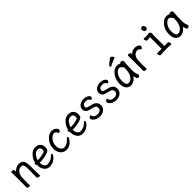

<svg xmlns="http://www.w3.org/2000/svg" viewBox="441 -2406 4117 4117"><g transform="rotate(-45 2500.0 -347.5)"><path d="M115.2 17.1Q98.1 17.1 78.6 8.1Q59.1 -1 59.1 -17.1Q59.1 -43.9 61 -87.9V-395Q58.1 -458 58.1 -471.2Q58.1 -486.8 84 -486.8Q101.1 -486.8 120.6 -478Q140.1 -469.2 140.1 -453.1L139.2 -411.1Q150.9 -432.1 199 -461.7Q247.1 -491.2 299.8 -491.2Q387.2 -491.2 418.9 -423.8Q441.9 -375 441.9 -296.9Q441.9 -99.1 442.9 -78.1Q444.8 -33.2 444.8 2Q444.8 17.1 418.9 17.1Q401.9 17.1 382.3 8.1Q362.8 -1 362.8 -17.1Q363.8 -24.9 363.8 -44.4Q363.8 -64 365.2 -84V-293Q365.2 -352.1 351.6 -384.5Q337.9 -417 299.8 -417Q233.9 -417 189.9 -363.8Q147.9 -311 143.1 -229Q139.2 -183.1 139.2 -79.1Q139.2 -56.2 141.1 2Q141.1 17.1 115.2 17.1Z M730 23.9Q680.2 23.9 641.1 -2.9Q602.1 -29.8 579.6 -78.9Q557.1 -127.9 557.1 -207Q538.1 -223.1 538.1 -241.2Q538.1 -259.8 564 -259.8Q577.1 -333 639.2 -410.2Q708 -492.2 796.9 -492.2Q856.9 -492.2 892.6 -469.5Q928.2 -446.8 942.1 -411.9Q956.1 -377 956.1 -339.8Q956.1 -306.2 951.2 -285.2Q937 -229 766.1 -199.2Q709 -189.9 633.8 -189.9Q633.8 -122.1 661.9 -84.5Q689.9 -46.9 730 -46.9Q839.8 -46.9 912.1 -127.9Q930.2 -146 940.9 -146Q959 -146 959 -127.9Q959 -118.2 944.8 -94.2Q918 -40 833 3.9Q789.1 23.9 730 23.9ZM642.1 -257.8H649.9Q714.8 -257.8 759.5 -266.4Q804.2 -274.9 832.5 -283.9Q860.8 -293 869.4 -304.4Q877.9 -315.9 877.9 -340.8Q877.9 -421.9 796.9 -421.9Q738.8 -421.9 695.3 -365Q651.9 -308.1 642.1 -257.8Z M1236.8 23.9Q1187 23.9 1145 -2Q1103 -27.8 1078.1 -77.4Q1053.2 -127 1053.2 -193.8Q1053.2 -311 1127.9 -402.8Q1207 -492.2 1293.9 -492.2Q1365.2 -492.2 1403.8 -450.2Q1433.1 -419.9 1433.1 -400.9Q1433.1 -383.8 1417.5 -366.5Q1401.9 -349.1 1386.2 -349.1Q1373 -349.1 1367.2 -362.8Q1347.2 -420.9 1295.9 -420.9Q1246.1 -420.9 1189.9 -356.9Q1132.8 -288.1 1132.8 -199.2Q1132.8 -147 1149.4 -113Q1166 -79.1 1190.4 -62.5Q1214.8 -45.9 1236.8 -45.9Q1326.2 -45.9 1412.1 -143.1Q1428.2 -161.1 1441.9 -161.1Q1458 -161.1 1458 -143.1Q1458 -137.2 1445.1 -110.6Q1432.1 -84 1405.5 -53.5Q1378.9 -22.9 1337.4 0.5Q1295.9 23.9 1236.8 23.9Z M1730 23.9Q1680.2 23.9 1641.1 -2.9Q1602.1 -29.8 1579.6 -78.9Q1557.1 -127.9 1557.1 -207Q1538.1 -223.1 1538.1 -241.2Q1538.1 -259.8 1564 -259.8Q1577.1 -333 1639.2 -410.2Q1708 -492.2 1796.9 -492.2Q1856.9 -492.2 1892.6 -469.5Q1928.2 -446.8 1942.1 -411.9Q1956.1 -377 1956.1 -339.8Q1956.1 -306.2 1951.2 -285.2Q1937 -229 1766.1 -199.2Q1709 -189.9 1633.8 -189.9Q1633.8 -122.1 1661.9 -84.5Q1689.9 -46.9 1730 -46.9Q1839.8 -46.9 1912.1 -127.9Q1930.2 -146 1940.9 -146Q1959 -146 1959 -127.9Q1959 -118.2 1944.8 -94.2Q1918 -40 1833 3.9Q1789.1 23.9 1730 23.9ZM1642.1 -257.8H1649.9Q1714.8 -257.8 1759.5 -266.4Q1804.2 -274.9 1832.5 -283.9Q1860.8 -293 1869.4 -304.4Q1877.9 -315.9 1877.9 -340.8Q1877.9 -421.9 1796.9 -421.9Q1738.8 -421.9 1695.3 -365Q1651.9 -308.1 1642.1 -257.8Z M2254.9 23.9Q2200.2 23.9 2163.6 9Q2127 -5.9 2106 -25.4Q2085 -44.9 2075 -62.5Q2064.9 -80.1 2064.9 -85Q2064.9 -101.1 2080.1 -120.1Q2095.2 -139.2 2109.9 -139.2Q2125 -139.2 2127.9 -127Q2134.8 -106.9 2147.5 -88.4Q2160.2 -69.8 2184.6 -57.9Q2209 -45.9 2254.9 -45.9Q2305.2 -45.9 2332 -70.1Q2358.9 -94.2 2358.9 -126Q2358.9 -160.2 2344 -180.7Q2329.1 -201.2 2283.4 -212.6Q2237.8 -224.1 2193.8 -235.8Q2086.9 -261.2 2086.9 -356Q2086.9 -396 2110.4 -426.5Q2133.8 -457 2173.8 -474.6Q2213.9 -492.2 2259.8 -492.2Q2316.9 -492.2 2351.6 -476.1Q2386.2 -460 2401.1 -440.9Q2416 -421.9 2416 -413.1Q2416 -405.8 2412.1 -395.3Q2408.2 -384.8 2399.7 -373.8Q2391.1 -362.8 2377 -362.8Q2366.2 -362.8 2355 -379.9Q2332 -417 2288.1 -422.9Q2273.9 -424.8 2259.8 -424.8Q2211.9 -424.8 2187.5 -404.3Q2163.1 -383.8 2163.1 -354Q2163.1 -335 2174.1 -323Q2185.1 -311 2217.8 -301.8L2305.2 -278.8Q2437 -248 2437 -127.9Q2437 -45.9 2352.1 2.9Q2311 23.9 2254.9 23.9Z M2754.9 23.9Q2700.2 23.9 2663.6 9Q2627 -5.9 2606 -25.4Q2585 -44.9 2575 -62.5Q2564.9 -80.1 2564.9 -85Q2564.9 -101.1 2580.1 -120.1Q2595.2 -139.2 2609.9 -139.2Q2625 -139.2 2627.9 -127Q2634.8 -106.9 2647.5 -88.4Q2660.2 -69.8 2684.6 -57.9Q2709 -45.9 2754.9 -45.9Q2805.2 -45.9 2832 -70.1Q2858.9 -94.2 2858.9 -126Q2858.9 -160.2 2844 -180.7Q2829.1 -201.2 2783.4 -212.6Q2737.8 -224.1 2693.8 -235.8Q2586.9 -261.2 2586.9 -356Q2586.9 -396 2610.4 -426.5Q2633.8 -457 2673.8 -474.6Q2713.9 -492.2 2759.8 -492.2Q2816.9 -492.2 2851.6 -476.1Q2886.2 -460 2901.1 -440.9Q2916 -421.9 2916 -413.1Q2916 -405.8 2912.1 -395.3Q2908.2 -384.8 2899.7 -373.8Q2891.1 -362.8 2877 -362.8Q2866.2 -362.8 2855 -379.9Q2832 -417 2788.1 -422.9Q2773.9 -424.8 2759.8 -424.8Q2711.9 -424.8 2687.5 -404.3Q2663.1 -383.8 2663.1 -354Q2663.1 -335 2674.1 -323Q2685.1 -311 2717.8 -301.8L2805.2 -278.8Q2937 -248 2937 -127.9Q2937 -45.9 2852.1 2.9Q2811 23.9 2754.9 23.9Z M3194.8 23.9Q3124 23.9 3082.5 -28.1Q3041 -80.1 3041 -174.8Q3041 -304.2 3113 -398.2Q3185.1 -492.2 3272.9 -492.2Q3349.1 -492.2 3362.8 -460.9V-475.1Q3362.8 -491.2 3391.1 -491.2Q3408.2 -491.2 3428.7 -482.7Q3449.2 -474.1 3449.2 -458Q3443.8 -411.1 3439.9 -306.2Q3437 -225.1 3437 -192.9Q3437 -92.8 3469.2 -36.1L3471.2 -28.8Q3471.2 -17.1 3457 1Q3442.9 19 3421.9 19Q3401.9 19 3390.4 -4.4Q3378.9 -27.8 3373 -57.1L3368.2 -85.9Q3348.1 -44.9 3298.6 -10.5Q3249 23.9 3194.8 23.9ZM3193.8 -47.9Q3233.9 -47.9 3270 -77.1Q3360.8 -149.9 3360.8 -330.1V-357.9Q3362.8 -359.9 3362.8 -361.8Q3362.8 -365.2 3354.5 -365.2Q3346.2 -365.2 3340.8 -373Q3314 -421.9 3272.9 -421.9Q3223.1 -421.9 3172.1 -354Q3121.1 -286.1 3121.1 -180.2Q3121.1 -47.9 3193.8 -47.9ZM3178.2 -567.9Q3167 -567.9 3160.4 -575.4Q3153.8 -583 3153.8 -590.8Q3153.8 -615.2 3292 -715.8Q3296.9 -719.2 3303.2 -719.2Q3315.9 -719.2 3329.3 -708Q3342.8 -696.8 3354 -683.8Q3365.2 -670.9 3365.2 -659.2Q3365.2 -648.9 3355 -644Q3310.1 -626 3267.1 -608.9Q3224.1 -591.8 3193.8 -573.2Q3186 -567.9 3178.2 -567.9Z M3655.8 16.1Q3639.2 16.1 3618.2 7.6Q3597.2 -1 3597.2 -18.1L3599.1 -81.1Q3599.1 -377.9 3598.1 -397.9Q3596.2 -454.1 3596.2 -474.1Q3598.1 -490.2 3622.1 -490.2Q3639.2 -490.2 3660.2 -481.7Q3681.2 -473.1 3681.2 -456.1Q3681.2 -436 3680.2 -429.2Q3721.2 -492.2 3819.8 -492.2Q3881.8 -492.2 3922.9 -457Q3940.9 -440.9 3940.9 -425.8Q3940.9 -408.2 3928 -388.2Q3915 -368.2 3898.9 -368.2Q3889.2 -368.2 3879.9 -380.9Q3870.1 -397.9 3850.6 -406.5Q3831.1 -415 3816.9 -415Q3776.9 -415 3743.2 -390.1Q3678.2 -342.8 3678.2 -201.2Q3676.8 -163.1 3676.8 -106Q3676.8 -75.2 3679.4 -46.1Q3682.1 -17.1 3682.1 0Q3682.1 16.1 3655.8 16.1Z M4106.9 12.2Q4086.9 12.2 4076.9 -8.8Q4066.9 -29.8 4066.9 -44.9Q4066.9 -68.8 4087.9 -68.8L4127.9 -67.9L4210 -68.8Q4210.9 -109.9 4210.9 -419.9Q4181.2 -416 4158 -416Q4134.8 -416 4123 -415Q4104 -415 4094.5 -437Q4085 -459 4085 -474.1Q4085 -497.1 4105 -497.1Q4139.2 -491.2 4147.9 -491.2Q4215.8 -491.2 4250 -501Q4277.8 -501 4293 -469.2Q4299.8 -457 4299.8 -449.2Q4299.8 -440.9 4296.9 -434.6Q4293.9 -428.2 4293.9 -416Q4293.9 -128.9 4294.9 -69.8Q4383.8 -69.8 4397 -70.8Q4416 -70.8 4425.5 -48.8Q4435.1 -26.9 4435.1 -12.2Q4435.1 11.2 4415 11.2Q4379.9 4.9 4304.2 4.9Q4171.9 4.9 4106.9 12.2ZM4250 -584Q4228 -584 4211.9 -606Q4195.8 -627.9 4195.8 -649.9Q4195.8 -670.9 4209.5 -687.5Q4223.1 -704.1 4250 -704.1Q4272 -704.1 4288.1 -681.6Q4304.2 -659.2 4304.2 -636.2Q4304.2 -616.2 4290 -600.1Q4275.9 -584 4250 -584Z M4694.8 23.9Q4624 23.9 4582.5 -28.1Q4541 -80.1 4541 -174.8Q4541 -304.2 4613 -398.2Q4685.1 -492.2 4772.9 -492.2Q4849.1 -492.2 4862.8 -460.9V-475.1Q4862.8 -491.2 4891.1 -491.2Q4908.2 -491.2 4928.7 -482.7Q4949.2 -474.1 4949.2 -458Q4943.8 -411.1 4939.9 -306.2Q4937 -225.1 4937 -192.9Q4937 -92.8 4969.2 -36.1L4971.2 -28.8Q4971.2 -17.1 4957 1Q4942.9 19 4921.9 19Q4901.9 19 4890.4 -4.4Q4878.9 -27.8 4873 -57.1L4868.2 -85.9Q4848.1 -44.9 4798.6 -10.5Q4749 23.9 4694.8 23.9ZM4693.8 -47.9Q4733.9 -47.9 4770 -77.1Q4860.8 -149.9 4860.8 -330.1V-357.9Q4862.8 -359.9 4862.8 -361.8Q4862.8 -365.2 4854.5 -365.2Q4846.2 -365.2 4840.8 -373Q4814 -421.9 4772.9 -421.9Q4723.1 -421.9 4672.1 -354Q4621.1 -286.1 4621.1 -180.2Q4621.1 -47.9 4693.8 -47.9Z"/></g></svg>

Font: LXGW WenKai Mono GB Screen
Style: Regular
Weight: 400
Monospace: yes
Designer: LXGW / Fontworks Inc.
Foundry: LXGW / Fontworks Inc.
Version: Version 1.510;January 18,2025